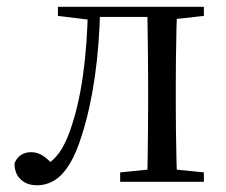

<svg xmlns="http://www.w3.org/2000/svg" viewBox="-20 -536 667 566"><path d="M88.7 10.2Q59.6 10.2 41.1 -7Q22.7 -24.2 22.7 -54.8Q29.7 -71.3 42.1 -79.3Q54.4 -87.4 72.3 -87.4Q90.3 -87.4 106.3 -77Q122.4 -66.6 140.6 -45.9V-35.9H112V-46.1Q137.7 -62.7 154.5 -85.7Q171.2 -108.6 185.9 -149.1Q211.7 -221.4 224.6 -313.7Q237.5 -406.1 239.3 -516H275.4Q273.2 -403.6 259.3 -308Q245.4 -212.4 221.6 -138.5Q205 -84.3 184.6 -51.4Q164.2 -18.6 140.2 -4.2Q116.3 10.2 88.7 10.2ZM150.8 -489.1V-516H254V-477.4H246.8ZM255.8 -486V-516H446.9V-486ZM334.2 0V-27.8L442.9 -38.6H475.3L581 -27.8V0ZM413.7 0Q414.7 -24.4 415.2 -65.3Q415.7 -106.3 416.2 -150.3Q416.7 -194.3 416.7 -228.5V-288.3Q416.7 -321.7 416.2 -365.7Q415.7 -409.7 415.2 -450.7Q414.7 -491.8 413.7 -516H502.2Q501.2 -491.8 500.2 -450.7Q499.2 -409.7 498.7 -365.7Q498.2 -321.7 498.2 -288.3V-228.5Q498.2 -194.3 498.7 -150.3Q499.2 -106.3 500.2 -65.3Q501.2 -24.4 502.2 0ZM457.5 -477.4V-516H581V-489.1L475.3 -477.4Z"/></svg>

Font: Noto Serif SC
Style: Regular
Weight: 200
Designer: Ryoko NISHIZUKA 西塚涼子 (kana & ideographs); Frank Grießhammer (Latin, Greek & Cyrillic); Wenlong ZHANG 张文龙 (bopomofo); San
Foundry: Adobe
Version: Version 2.001;hotconv 1.1.0;makeotfexe 2.6.0